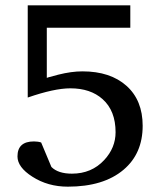

<svg xmlns="http://www.w3.org/2000/svg" viewBox="-20 -681 594 713"><path d="M509.8 -213.9Q509.8 -110.8 439 -50.8Q364.7 12.2 231.9 12.2Q157.7 12.2 100.1 -24.9Q44.9 -60.1 44.9 -100.1Q44.9 -155.8 106 -155.8Q121.1 -155.8 132.8 -151.9L170.9 -61Q195.8 -36.1 247.1 -36.1Q320.3 -36.1 367.2 -86.9Q409.2 -132.3 409.2 -189.9Q409.2 -270 360.8 -313Q315.9 -353 241.2 -353Q181.6 -353 83 -318.8V-661.1H463.9V-578.1H153.8V-391.1Q147 -391.1 196 -403.6Q245.1 -416 286.1 -416Q389.6 -416 449.7 -362.3Q509.8 -308.6 509.8 -213.9Z"/></svg>

Font: Ezra SIL
Style: Regular
Weight: 400
Designer: Development by SIL's NRSI team. OpenType tables by Ralph Hancock ( hancock@dircon.co.uk )
Foundry: SIL International, Version 2.51: 2007
Version: Version 2.51, 2007